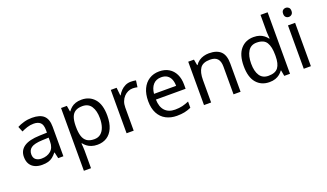

<svg xmlns="http://www.w3.org/2000/svg" viewBox="-87 -1375 3799 2230"><g transform="rotate(-20 1812.0 -260.0)"><path d="M288 -545Q386 -545 433 -502Q480 -459 480 -365V0H416L399 -76H395Q372 -47 347.5 -27.5Q323 -8 291.5 1Q260 10 215 10Q167 10 128.5 -7Q90 -24 68 -59.5Q46 -95 46 -149Q46 -229 109 -272.5Q172 -316 303 -320L394 -323V-355Q394 -422 365 -448Q336 -474 283 -474Q241 -474 203 -461.5Q165 -449 132 -433L105 -499Q140 -518 188 -531.5Q236 -545 288 -545ZM314 -259Q214 -255 175.5 -227Q137 -199 137 -148Q137 -103 164.5 -82Q192 -61 235 -61Q303 -61 348 -98.5Q393 -136 393 -214V-262Z M901 -546Q1000 -546 1060.5 -477Q1121 -408 1121 -269Q1121 -178 1093.5 -115.5Q1066 -53 1016.5 -21.5Q967 10 900 10Q859 10 827 -1Q795 -12 772.5 -29.5Q750 -47 734 -68H728Q730 -51 732 -25Q734 1 734 20V240H646V-536H718L730 -463H734Q750 -486 772.5 -505Q795 -524 826.5 -535Q858 -546 901 -546ZM885 -472Q831 -472 798 -451.5Q765 -431 750 -390Q735 -349 734 -286V-269Q734 -203 748 -157Q762 -111 795.5 -87Q829 -63 887 -63Q936 -63 967.5 -90Q999 -117 1014.5 -163.5Q1030 -210 1030 -270Q1030 -362 994.5 -417Q959 -472 885 -472Z M1511 -546Q1526 -546 1543.5 -544.5Q1561 -543 1574 -540L1563 -459Q1550 -462 1534.5 -464Q1519 -466 1505 -466Q1474 -466 1446 -453Q1418 -440 1396 -416.5Q1374 -393 1361.5 -360Q1349 -327 1349 -286V0H1261V-536H1333L1343 -438H1347Q1364 -468 1388 -492.5Q1412 -517 1443 -531.5Q1474 -546 1511 -546Z M1861 -546Q1930 -546 1979.5 -516Q2029 -486 2055.5 -431.5Q2082 -377 2082 -304V-251H1715Q1717 -160 1761.5 -112.5Q1806 -65 1886 -65Q1937 -65 1976.5 -74.5Q2016 -84 2058 -102V-25Q2017 -7 1977 1.5Q1937 10 1882 10Q1806 10 1747.5 -21Q1689 -52 1656.5 -113.5Q1624 -175 1624 -264Q1624 -352 1653.5 -415Q1683 -478 1736.5 -512Q1790 -546 1861 -546ZM1860 -474Q1797 -474 1760.5 -433.5Q1724 -393 1717 -321H1990Q1990 -367 1976 -401Q1962 -435 1933.5 -454.5Q1905 -474 1860 -474Z M2476 -546Q2572 -546 2621 -499.5Q2670 -453 2670 -349V0H2583V-343Q2583 -408 2554 -440Q2525 -472 2463 -472Q2374 -472 2340 -422Q2306 -372 2306 -278V0H2218V-536H2289L2302 -463H2307Q2325 -491 2351.5 -509.5Q2378 -528 2410 -537Q2442 -546 2476 -546Z M3026 10Q2926 10 2866 -59.5Q2806 -129 2806 -267Q2806 -405 2866.5 -475.5Q2927 -546 3027 -546Q3069 -546 3100 -535.5Q3131 -525 3154 -507Q3177 -489 3193 -467H3199Q3198 -480 3195.5 -505.5Q3193 -531 3193 -546V-760H3281V0H3210L3197 -72H3193Q3177 -49 3154 -30.5Q3131 -12 3099.5 -1Q3068 10 3026 10ZM3040 -63Q3125 -63 3159.5 -109.5Q3194 -156 3194 -250V-266Q3194 -366 3161 -419.5Q3128 -473 3039 -473Q2968 -473 2932.5 -416.5Q2897 -360 2897 -265Q2897 -169 2932.5 -116Q2968 -63 3040 -63Z M3539 -536V0H3451V-536ZM3496 -737Q3516 -737 3531.5 -723.5Q3547 -710 3547 -681Q3547 -653 3531.5 -639Q3516 -625 3496 -625Q3474 -625 3459 -639Q3444 -653 3444 -681Q3444 -710 3459 -723.5Q3474 -737 3496 -737Z"/></g></svg>

Font: ukorean15
Style: Book
Weight: 400
Designer: Jelle Bosma - Monotype Design Team
Foundry: Monotype Imaging Inc.
Version: Version 2.003